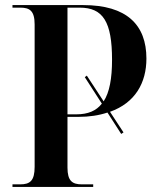

<svg xmlns="http://www.w3.org/2000/svg" viewBox="-20 -734 622 754"><path d="M29 0H346V-10H302C264 -10 245 -23 245 -76V-275H287C331 -275 369 -281 402 -292L456 -208L465 -214L412 -295C511 -330 555 -409 555 -504C555 -637 477 -714 307 -714H29V-704H60C97 -704 116 -691 116 -638V-79C116 -24 98 -10 59 -10H29ZM280 -285H245V-704H293C385 -704 420 -648 420 -499C420 -426 410 -371 387 -336L321 -437L313 -431L380 -327C358 -299 326 -285 280 -285Z"/></svg>

Font: Noto Serif Display SemiCondensed SemiBold
Style: Regular
Weight: 600
Width: 4
Designer: Monotype Design Team
Foundry: Monotype Imaging Inc.
Version: Version 2.009